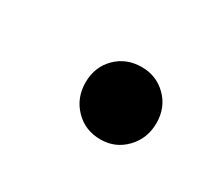

<svg xmlns="http://www.w3.org/2000/svg" viewBox="-41 -465 267 237"><g transform="rotate(30 93.0 -346.5)"><path d="M111 -295Q89 -295 74.5 -310Q60 -325 60 -347Q60 -369 74.5 -383.5Q89 -398 111 -398Q132 -398 146.5 -383.5Q161 -369 161 -347Q161 -325 146.5 -310Q132 -295 111 -295Z"/></g></svg>

Font: DM Sans 18pt Light
Style: Italic
Weight: 300
Italic angle: -10°
Designer: Colophon Foundry, Jonny Pinhorn
Foundry: Colophon Foundry
Version: Version 4.004;gftools[0.9.30]